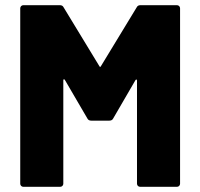

<svg xmlns="http://www.w3.org/2000/svg" viewBox="-20 -720 772 740"><path d="M521 -700H662Q667 -700 670.5 -696.5Q674 -693 674 -688V-12Q674 -7 670.5 -3.5Q667 0 662 0H520Q515 0 511.5 -3.5Q508 -7 508 -12V-409Q508 -413 506 -413.5Q504 -414 502 -411L416 -263Q412 -255 401 -255H332Q321 -255 317 -263L230 -412Q228 -415 226 -414.5Q224 -414 224 -410V-12Q224 -7 220.5 -3.5Q217 0 212 0H70Q65 0 61.5 -3.5Q58 -7 58 -12V-688Q58 -693 61.5 -696.5Q65 -700 70 -700H211Q221 -700 225 -692L363 -465Q366 -459 369 -465L507 -692Q511 -700 521 -700Z"/></svg>

Font: BARLOWEXTRABOLD
Style: Regular
Weight: 800
Designer: Jeremy Tribby
Foundry: Tribby Type
Version: Version 1.422